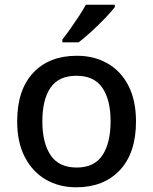

<svg xmlns="http://www.w3.org/2000/svg" viewBox="-20 -786 650 816"><path d="M558 -270Q558 -136 489.5 -63Q421 10 304 10Q231 10 174.5 -23Q118 -56 85.5 -118.5Q53 -181 53 -270Q53 -404 121 -476.5Q189 -549 307 -549Q380 -549 437 -516.5Q494 -484 526 -421.5Q558 -359 558 -270ZM160 -270Q160 -179 195 -126.5Q230 -74 306 -74Q381 -74 415.5 -126.5Q450 -179 450 -270Q450 -362 415 -413Q380 -464 305 -464Q229 -464 194.5 -413Q160 -362 160 -270ZM468 -756Q454 -737 426.5 -708.5Q399 -680 368.5 -652Q338 -624 314 -606H245V-618Q260 -637 278.5 -663Q297 -689 315 -716.5Q333 -744 345 -766H468Z"/></svg>

Font: Noto Sans Syriac Medium
Style: Regular
Weight: 500
Designer: Patrick Giasson and the Monotype Design Team
Foundry: Monotype Imaging Inc.
Version: Version 3.000; ttfautohint (v1.8.4.7-5d5b)